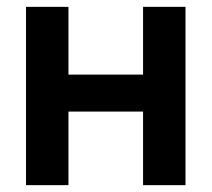

<svg xmlns="http://www.w3.org/2000/svg" viewBox="-20 -541 618 561"><path d="M398 0V-521H522V0ZM56 0V-521H180V0ZM133 -215V-323H444V-215Z"/></svg>

Font: TikTok Sans 24pt SemiBold
Style: Regular
Weight: 600
Version: Version 4.000